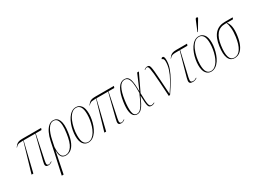

<svg xmlns="http://www.w3.org/2000/svg" viewBox="-31 -1724 3909 2883"><g transform="rotate(-30 1923.5 -282.5)"><path d="M51 0 199 -506H183Q149 -506 129 -502.5Q109 -499 95 -489.5Q81 -480 65 -462L61 -465Q77 -487 92.5 -502.5Q108 -518 132 -527Q156 -536 196 -536H526L515 -506H415L328 -86Q317 -36 324.5 -20Q332 -4 354 -4Q367 -4 380.5 -11.5Q394 -19 404 -26L408 -19Q374 6 342 6Q311 6 300.5 -8Q290 -22 293 -45Q296 -68 303 -94L408 -506H205L82 0Z M436 240 511 -104 551 -295Q567 -369 594 -425.5Q621 -482 657.5 -514Q694 -546 737 -546Q806 -546 834.5 -478.5Q863 -411 844 -278Q829 -170 799 -107Q769 -44 728.5 -17Q688 10 642 10Q615 10 593 -1.5Q571 -13 558 -43.5Q545 -74 545 -131H543L468 240ZM646 0Q705 0 750.5 -64Q796 -128 816 -276Q828 -355 824.5 -413.5Q821 -472 800 -504Q779 -536 735 -536Q682 -536 641.5 -471Q601 -406 578 -293L556 -187Q552 -83 572.5 -41.5Q593 0 646 0Z M1032 10Q978 10 944 -34.5Q910 -79 910 -172Q910 -215 919 -265.5Q928 -316 946 -365.5Q964 -415 991 -456Q1018 -497 1053.5 -521.5Q1089 -546 1132 -546Q1185 -546 1220.5 -503Q1256 -460 1256 -362Q1256 -319 1247 -269Q1238 -219 1220.5 -169.5Q1203 -120 1176 -79.5Q1149 -39 1113 -14.5Q1077 10 1032 10ZM1034 0Q1072 0 1103 -23Q1134 -46 1157.5 -85Q1181 -124 1196.5 -172Q1212 -220 1220 -271Q1228 -322 1228 -368Q1228 -455 1202.5 -495.5Q1177 -536 1130 -536Q1084 -536 1048.5 -501.5Q1013 -467 988.5 -411.5Q964 -356 951 -291.5Q938 -227 938 -166Q938 -75 964 -37.5Q990 0 1034 0Z M1313 0 1461 -506H1445Q1411 -506 1391 -502.5Q1371 -499 1357 -489.5Q1343 -480 1327 -462L1323 -465Q1339 -487 1354.5 -502.5Q1370 -518 1394 -527Q1418 -536 1458 -536H1788L1777 -506H1677L1590 -86Q1579 -36 1586.5 -20Q1594 -4 1616 -4Q1629 -4 1642.5 -11.5Q1656 -19 1666 -26L1670 -19Q1636 6 1604 6Q1573 6 1562.5 -8Q1552 -22 1555 -45Q1558 -68 1565 -94L1670 -506H1467L1344 0Z M1878 10Q1844 10 1819 -15.5Q1794 -41 1785.5 -99.5Q1777 -158 1791 -257Q1811 -394 1856.5 -470Q1902 -546 1974 -546Q2036 -546 2057.5 -482.5Q2079 -419 2078 -275H2079L2191 -536H2221L2080 -241Q2081 -165 2084 -118Q2087 -71 2093 -46.5Q2099 -22 2109.5 -13Q2120 -4 2136 -4Q2147 -4 2160.5 -8.5Q2174 -13 2184 -19L2187 -11Q2174 -4 2160 1Q2146 6 2130 6Q2111 6 2098 -0.5Q2085 -7 2077.5 -28Q2070 -49 2066 -91.5Q2062 -134 2061 -207H2060Q2035 -152 2009.5 -102Q1984 -52 1953 -21Q1922 10 1878 10ZM1880 0Q1911 0 1936 -21.5Q1961 -43 1982.5 -79.5Q2004 -116 2024.5 -161Q2045 -206 2066 -253Q2069 -362 2059 -423.5Q2049 -485 2027 -510.5Q2005 -536 1971 -536Q1913 -536 1876.5 -468Q1840 -400 1821 -266Q1804 -143 1815.5 -71.5Q1827 0 1880 0Z M2427 9Q2418 -140 2411.5 -238.5Q2405 -337 2399 -395.5Q2393 -454 2387 -482.5Q2381 -511 2373 -520Q2365 -529 2354 -529Q2346 -529 2335.5 -523.5Q2325 -518 2314 -510L2310 -517Q2322 -525 2335.5 -532Q2349 -539 2366 -539Q2384 -539 2394.5 -532Q2405 -525 2412 -499Q2419 -473 2424.5 -417Q2430 -361 2436 -264.5Q2442 -168 2452 -18H2454Q2518 -111 2560 -187Q2602 -263 2623.5 -330.5Q2645 -398 2645 -462Q2645 -496 2635 -509Q2625 -522 2611 -522Q2612 -536 2619.5 -541Q2627 -546 2637 -546Q2666 -546 2666 -476Q2666 -407 2640.5 -335Q2615 -263 2567.5 -181Q2520 -99 2453 0Z M2845 6Q2809 6 2796.5 -8Q2784 -22 2786.5 -45Q2789 -68 2796 -94L2911 -506H2853Q2819 -506 2799 -502.5Q2779 -499 2765 -489.5Q2751 -480 2735 -462L2731 -465Q2747 -487 2762.5 -502.5Q2778 -518 2802 -527Q2826 -536 2866 -536H3056L3045 -506H2919L2821 -86Q2810 -36 2819 -20Q2828 -4 2857 -4Q2877 -4 2892 -11.5Q2907 -19 2917 -26L2921 -19Q2905 -7 2886.5 -0.5Q2868 6 2845 6Z M3162 10Q3108 10 3074 -34.5Q3040 -79 3040 -172Q3040 -215 3049 -265.5Q3058 -316 3076 -365.5Q3094 -415 3121 -456Q3148 -497 3183.5 -521.5Q3219 -546 3262 -546Q3315 -546 3350.5 -503Q3386 -460 3386 -362Q3386 -319 3377 -269Q3368 -219 3350.5 -169.5Q3333 -120 3306 -79.5Q3279 -39 3243 -14.5Q3207 10 3162 10ZM3164 0Q3202 0 3233 -23Q3264 -46 3287.5 -85Q3311 -124 3326.5 -172Q3342 -220 3350 -271Q3358 -322 3358 -368Q3358 -455 3332.5 -495.5Q3307 -536 3260 -536Q3214 -536 3178.5 -501.5Q3143 -467 3118.5 -411.5Q3094 -356 3081 -291.5Q3068 -227 3068 -166Q3068 -75 3094 -37.5Q3120 0 3164 0ZM3285 -605 3278 -608 3352 -787Q3360 -805 3372 -805Q3384 -805 3394 -796L3393 -788Z M3570 10Q3496 10 3467 -59.5Q3438 -129 3457 -260Q3495 -536 3712 -536H3847L3837 -508H3731Q3763 -473 3773 -412Q3783 -351 3770 -260Q3759 -179 3733 -118.5Q3707 -58 3666.5 -24Q3626 10 3570 10ZM3570 1Q3638 1 3681 -66.5Q3724 -134 3741 -259Q3753 -342 3746 -409Q3739 -476 3725 -508H3700Q3607 -508 3554.5 -445Q3502 -382 3485 -260Q3448 1 3570 1Z"/></g></svg>

Font: Noto Serif Display ExtraCondensed Thin
Style: Italic
Weight: 100
Width: 2
Italic angle: -12°
Designer: Monotype Design Team
Foundry: Monotype Imaging Inc.
Version: Version 2.009